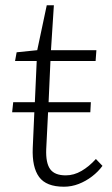

<svg xmlns="http://www.w3.org/2000/svg" viewBox="-20 -693 424 727"><path d="M222 14Q155 14 128 -23Q101 -60 104 -133L110 -268H26L30 -306H112L119 -462H37L43 -495L121 -503L157 -673H184L173 -503H345L342 -462H171L164 -306H324L322 -268H162L155 -128Q153 -76 170 -52.5Q187 -29 229 -29Q260 -29 289 -46Q318 -63 343 -91L368 -65Q352 -43 328.5 -25Q305 -7 278 3.5Q251 14 222 14Z"/></svg>

Font: Literata ExtraLight
Style: Italic
Weight: 250
Italic angle: -2°
Designer: Latin by Veronika Burian and Jose Scaglione. Greek by Irene Vlachou. Cyrillic by Vera Evstafieva
Foundry: TypeTogether
Version: Version 3.002